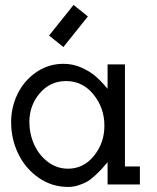

<svg xmlns="http://www.w3.org/2000/svg" viewBox="-20 -736 627 766"><path d="M175.8 -594.2 273.4 -716.3 330.6 -670.4 232.9 -548.3ZM24.4 -249Q24.4 -308.6 50.3 -361.6Q76.2 -414.6 124.8 -448Q173.3 -481.4 232.9 -481.4Q271 -481.4 305.4 -466.1Q339.8 -450.7 362.3 -430.9Q384.8 -411.1 409.2 -381.8V-479H478.5V-71.8H538.1V0H409.2V-88.9Q393.1 -70.3 384.8 -61Q376.5 -51.8 359.1 -35.6Q341.8 -19.5 327.6 -11.5Q313.5 -3.4 293.2 3.2Q272.9 9.8 252 9.8Q186.5 9.8 133.8 -27.1Q81.1 -64 52.7 -122.8Q24.4 -181.6 24.4 -249ZM251.5 -63Q313.5 -63 355 -114.5Q396.5 -166 396.5 -234.4Q396.5 -305.7 353 -359.1Q309.6 -412.6 243.7 -412.6Q180.2 -412.6 138.7 -364Q97.2 -315.4 97.2 -249.5Q97.2 -202.1 116.2 -159.7Q135.3 -117.2 171.1 -90.1Q207 -63 251.5 -63Z"/></svg>

Font: Eligible
Style: Regular
Weight: 500
Version: Version 1.1